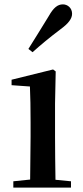

<svg xmlns="http://www.w3.org/2000/svg" viewBox="-20 -859 382 879"><path d="M110 -635 129 -620C166 -653 204 -685 257 -725C294 -752 310 -774 310 -796C310 -823 289 -839 268 -839C244 -839 225 -824 203 -785C166 -724 138 -680 110 -635ZM117 0H305V-29L234 -36C233 -93 232 -177 232 -232V-385L235 -532L223 -541L33 -494V-469L117 -463C119 -414 120 -367 120 -300V-232L118 -37L41 -29V0Z"/></svg>

Font: Noto Serif CJK HK SemiBold
Style: Regular
Weight: 600
Designer: Ryoko NISHIZUKA 西塚涼子 (kana & ideographs); Frank Grießhammer (Latin, Greek & Cyrillic); Wenlong ZHANG 张文龙 (bopomofo); San
Foundry: Adobe
Version: Version 2.001;hotconv 1.1.0;makeotfexe 2.6.0